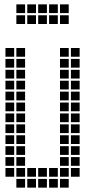

<svg xmlns="http://www.w3.org/2000/svg" viewBox="-20 -865 440 880"><path d="M5 -645V-605H45V-645ZM5 -595V-555H45V-595ZM5 -545V-505H45V-545ZM5 -495V-455H45V-495ZM5 -445V-405H45V-445ZM5 -395V-355H45V-395ZM5 -345V-305H45V-345ZM5 -295V-255H45V-295ZM5 -245V-205H45V-245ZM5 -195V-155H45V-195ZM5 -145V-105H45V-145ZM5 -95V-55H45V-95ZM55 -645V-605H95V-645ZM55 -595V-555H95V-595ZM55 -545V-505H95V-545ZM55 -495V-455H95V-495ZM55 -445V-405H95V-445ZM55 -395V-355H95V-395ZM55 -345V-305H95V-345ZM55 -295V-255H95V-295ZM55 -245V-205H95V-245ZM55 -195V-155H95V-195ZM55 -145V-105H95V-145ZM55 -95V-55H95V-95ZM55 -45V-5H95V-45ZM105 -95V-55H145V-95ZM155 -95V-55H195V-95ZM205 -95V-55H245V-95ZM205 -45V-5H245V-45ZM155 -45V-5H195V-45ZM105 -45V-5H145V-45ZM255 -45V-5H295V-45ZM255 -95V-55H295V-95ZM255 -145V-105H295V-145ZM255 -195V-155H295V-195ZM255 -245V-205H295V-245ZM255 -295V-255H295V-295ZM255 -345V-305H295V-345ZM255 -395V-355H295V-395ZM255 -445V-405H295V-445ZM255 -495V-455H295V-495ZM255 -545V-505H295V-545ZM255 -595V-555H295V-595ZM255 -645V-605H295V-645ZM305 -645V-605H345V-645ZM305 -595V-555H345V-595ZM305 -545V-505H345V-545ZM305 -495V-455H345V-495ZM305 -445V-405H345V-445ZM305 -395V-355H345V-395ZM305 -345V-305H345V-345ZM305 -295V-255H345V-295ZM305 -245V-205H345V-245ZM305 -195V-155H345V-195ZM305 -145V-105H345V-145ZM305 -95V-55H345V-95ZM55 -795V-755H95V-795ZM105 -795V-755H145V-795ZM155 -795V-755H195V-795ZM205 -795V-755H245V-795ZM255 -795V-755H295V-795ZM55 -845V-805H95V-845ZM105 -845V-805H145V-845ZM155 -845V-805H195V-845ZM205 -845V-805H245V-845ZM255 -845V-805H295V-845Z"/></svg>

Font: Nose Transport 13 Square
Style: Regular
Weight: 400
Designer: Nico Rohrbach
Foundry: Nose
Version: Version 1.400;Glyphs 3.2.3 (3260)